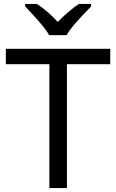

<svg xmlns="http://www.w3.org/2000/svg" viewBox="-20 -964 596 984"><path d="M323 0H233V-635H10V-714H545V-635H323ZM232 -784Q219 -807 197 -833.5Q175 -860 151 -886Q127 -912 109 -931V-944H169Q195 -927 223 -903Q251 -879 276 -852Q303 -879 331 -903Q359 -927 385 -944H447V-931Q428 -912 403.5 -886Q379 -860 356.5 -833.5Q334 -807 322 -784Z"/></svg>

Font: Noto Sans Coptic
Style: Regular
Weight: 400
Designer: Monotype Design Team, Denis Moyogo Jacquerye
Foundry: Monotype Imaging Inc.
Version: Version 2.002; ttfautohint (v1.8.4.7-5d5b)